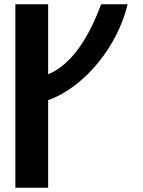

<svg xmlns="http://www.w3.org/2000/svg" viewBox="-20 -880 670 900"><path d="M205.7 -860H52V0H205.7V-410.5C385.9 -475.4 531.5 -672.3 575.8 -850.7L578 -860H453.9L452.1 -855C398.4 -710.1 317.3 -576.7 205.7 -531.9Z"/></svg>

Font: Stormning
Style: Bold
Weight: 400
Designer: Robert Jablonski, Mew Too
Foundry: Cannot Into Space Fonts
Version: Version 0.90